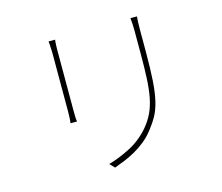

<svg xmlns="http://www.w3.org/2000/svg" viewBox="-107 -882 1213 1049"><g transform="rotate(-15 500.0 -357.5)"><path d="M284 -734Q283 -728 282.5 -719.5Q282 -711 281.5 -701Q281 -691 281 -682Q281 -673 281 -667V-337Q281 -317 281.5 -299Q282 -281 284 -271H247Q249 -281 250 -298.5Q251 -316 251 -337V-667Q251 -673 250.5 -682.5Q250 -692 249.5 -701.5Q249 -711 248.5 -719.5Q248 -728 247 -734ZM749 -741Q746 -709 746 -668V-542Q746 -443 741.5 -377.5Q737 -312 726 -266Q715 -220 697 -187.5Q679 -155 653 -122Q629 -91 600 -67.5Q571 -44 540 -26.5Q509 -9 478 3.5Q447 16 420 26L394 -1Q457 -19 520 -52Q583 -85 631 -142Q659 -176 675.5 -211.5Q692 -247 701 -292.5Q710 -338 713 -398Q716 -458 716 -541V-668Q716 -688 715 -706.5Q714 -725 712 -741Z"/></g></svg>

Font: SpoqaHanSans
Style: Thin
Weight: 250
Designer: [Spoqa Han Sans] Dong-huui Kim \uAE40 \uB3D9 \uD718   [Noto Sans] Ryoko NISHIZUKA \u897F \u585A \u6DBC \u5B50  (kana & i
Foundry: Spoqa (http://bi.spoqa.com)
Version: Version 1.004;PS 1.004;hotconv 1.0.82;makeotf.lib2.5.63406